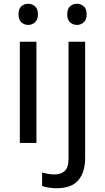

<svg xmlns="http://www.w3.org/2000/svg" viewBox="-20 -757 556 1017"><path d="M130 -737Q150 -737 165.5 -723.5Q181 -710 181 -681Q181 -653 165.5 -639Q150 -625 130 -625Q108 -625 93 -639Q78 -653 78 -681Q78 -710 93 -723.5Q108 -737 130 -737ZM173 -536V0H85V-536ZM336 -681Q336 -710 351 -723.5Q366 -737 388 -737Q408 -737 423.5 -723.5Q439 -710 439 -681Q439 -653 423.5 -639Q408 -625 388 -625Q366 -625 351 -639Q336 -653 336 -681ZM280 240Q255 240 236 236.5Q217 233 203 228V157Q218 161 234 164Q250 167 269 167Q301 167 322 149.5Q343 132 343 83V-536H431V80Q431 155 395 197.5Q359 240 280 240Z"/></svg>

Font: Noto Sans Saurashtra
Style: Regular
Weight: 400
Designer: Monotype Design Team
Foundry: Monotype Imaging Inc.
Version: Version 2.001; ttfautohint (v1.8.4.7-5d5b)